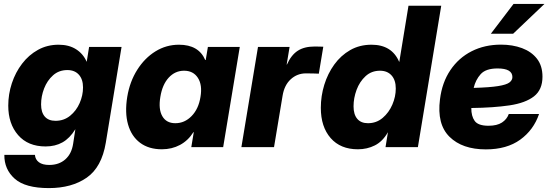

<svg xmlns="http://www.w3.org/2000/svg" viewBox="-20 -757 2832 988"><path d="M231.4 210.9Q109.9 210.9 55.7 162.6Q1.5 114.3 2.4 40H159.7Q161.6 64 180.2 77.9Q198.7 91.8 233.4 91.8Q283.7 91.8 316.2 63Q348.6 34.2 356.4 -17.6L367.7 -91.3H367.2Q338.9 -45.4 301.5 -24.4Q264.2 -3.4 214.4 -3.4Q124 -3.4 73.2 -61.8Q22.5 -120.1 22.5 -213.4Q22.5 -272.5 41 -328.6Q59.6 -384.8 93.8 -429.4Q127.9 -474.1 175.5 -500.5Q223.1 -526.9 281.7 -526.9Q335 -526.9 371.6 -503.4Q408.2 -480 425.8 -439.5H426.3L438.5 -515.6H605.5L524.4 -22.5Q503.4 103.5 426.3 157.2Q349.1 210.9 231.4 210.9ZM265.6 -135.3Q308.6 -135.3 340.6 -161.1Q372.6 -187 389.9 -226.6Q407.2 -266.1 407.2 -307.1Q407.2 -349.1 385.7 -372.8Q364.3 -396.5 326.7 -396.5Q283.2 -396.5 252.9 -369.4Q222.7 -342.3 207 -301.8Q191.4 -261.2 191.4 -219.7Q191.4 -179.2 210.4 -157.2Q229.5 -135.3 265.6 -135.3Z M813 11.2Q745.6 11.2 700.9 -22.2Q656.2 -55.7 638.9 -116.5Q621.6 -177.2 634.8 -258.8Q647.9 -337.4 686.3 -397.9Q724.6 -458.5 780 -492.7Q835.4 -526.9 900.9 -526.9Q1002.4 -526.9 1036.1 -448.2H1038.6L1049.8 -515.6H1213.9L1128.4 0H964.4L977.1 -76.7H975.1Q948.2 -33.7 906.2 -11.2Q864.3 11.2 813 11.2ZM882.3 -123Q930.2 -123 966.1 -159.9Q1002 -196.8 1011.7 -258.8Q1022 -319.8 998.3 -356.4Q974.6 -393.1 927.2 -393.1Q880.9 -393.1 848.1 -357.4Q815.4 -321.8 805.2 -258.8Q794.4 -195.3 815.2 -159.2Q835.9 -123 882.3 -123Z M1222.2 0 1307.6 -515.6H1470.2L1455.1 -424.8H1456.5Q1478.5 -474.1 1512.2 -495.8Q1545.9 -517.6 1598.1 -517.6Q1611.3 -517.6 1622.3 -517.3Q1633.3 -517.1 1643.6 -516.6L1620.6 -377.9Q1611.8 -378.4 1592.3 -378.9Q1572.8 -379.4 1554.2 -379.4Q1509.3 -379.4 1476.1 -349.1Q1442.9 -318.8 1434.1 -264.2L1390.1 0Z M1821.8 11.2Q1731.9 11.2 1681.4 -46.6Q1630.9 -104.5 1630.9 -202.1Q1630.9 -262.7 1648.7 -320.6Q1666.5 -378.4 1700.2 -425Q1733.9 -471.7 1782.2 -499.3Q1830.6 -526.9 1891.6 -526.9Q1996.6 -526.9 2034.2 -438.5H2034.7L2082 -727.5H2250.5L2130.4 0H1963.9L1976.1 -75.7H1975.6Q1948.7 -28.8 1908.9 -8.8Q1869.1 11.2 1821.8 11.2ZM1873.5 -123Q1917 -123 1949.2 -150.4Q1981.4 -177.7 1999 -218.8Q2016.6 -259.8 2016.6 -301.3Q2016.6 -344.7 1994.9 -368.9Q1973.1 -393.1 1935.5 -393.1Q1891.6 -393.1 1861.1 -365Q1830.6 -336.9 1814.9 -294.7Q1799.3 -252.4 1799.3 -210Q1799.3 -168 1818.4 -145.5Q1837.4 -123 1873.5 -123Z M2480 11.7Q2358.9 11.7 2293.2 -53Q2227.5 -117.7 2244.1 -246.1Q2254.9 -333 2297.6 -396.2Q2340.3 -459.5 2407.2 -493.4Q2474.1 -527.3 2558.1 -527.3Q2617.7 -527.3 2666.3 -509.3Q2714.8 -491.2 2743.2 -454.8Q2771.5 -418.5 2771.5 -362.3Q2771.5 -295.4 2727.8 -261.2Q2684.1 -227.1 2602.1 -214.8Q2520 -202.6 2405.3 -201.2Q2404.8 -159.7 2422.6 -134.8Q2440.4 -109.9 2493.7 -109.9Q2537.6 -109.9 2563 -126.5Q2588.4 -143.1 2598.1 -170.4H2753.9Q2726.1 -88.4 2657 -38.3Q2587.9 11.7 2480 11.7ZM2417.5 -304.7Q2500 -307.1 2543 -314Q2585.9 -320.8 2601.3 -332.5Q2616.7 -344.2 2616.7 -360.4Q2616.7 -404.8 2540.5 -404.8Q2480 -404.8 2453.6 -375.5Q2427.2 -346.2 2417.5 -304.7ZM2505.9 -583.5 2622.6 -736.8H2781.7L2620.6 -583.5Z"/></svg>

Font: Inter Display ExtraBold
Style: Italic
Weight: 800
Italic angle: -9.39999°
Designer: Rasmus Andersson
Foundry: rsms
Version: Version 4.000;git-a52131595